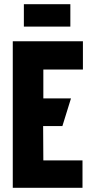

<svg xmlns="http://www.w3.org/2000/svg" viewBox="-20 -897 451 917"><path d="M316 -877H94V-770H316ZM41 0H374V-131H187L186 -295H278L319 -427H187V-565H376V-700H41Z"/></svg>

Font: Advent Pro ExtraBold
Style: Regular
Weight: 800
Designer: VivaRado, Andreas Kalpakidis
Foundry: VivaRado, Andreas Kalpakidis
Version: Version 3.000